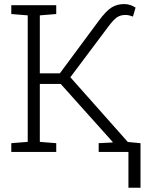

<svg xmlns="http://www.w3.org/2000/svg" viewBox="-20 -736 729 930"><path d="M34.7 0V-42.5L114.3 -48.8V-661.6L34.7 -668V-710.9H252.4V-668L172.9 -661.6V-380.9H270L458 -634.8Q494.1 -683.6 520.8 -700Q547.4 -716.3 581.1 -716.3Q596.7 -716.3 610.4 -711.9Q624 -707.5 636.7 -699.2L624 -655.8Q614.7 -659.2 606 -661.4Q597.2 -663.6 587.9 -663.6Q563.5 -663.6 546.4 -651.9Q529.3 -640.1 503.4 -605.5L320.8 -361.8L599.1 -48.3L660.6 -42.5V0H458V-42.5L525.9 -45.9V-48.3L273.9 -329.6H172.9V-48.8L252.4 -42.5V0ZM602.1 173.3V-30.8H660.6V173.3Z"/></svg>

Font: Roboto Slab LO Light
Style: Regular
Weight: 300
Designer: Google
Version: Version 2.000